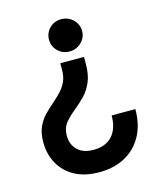

<svg xmlns="http://www.w3.org/2000/svg" viewBox="-109 -601 731 880"><g transform="rotate(-15 256.0 -161.5)"><path d="M254.5 200Q185 200 137.2 173.8Q89.5 147.5 64.8 102.5Q40 57.5 40 1Q40 -42 53.2 -71.2Q66.5 -100.5 87.2 -122Q108 -143.5 130 -162Q150 -179.5 168 -198Q186 -216.5 197.5 -240.5Q209 -264.5 209 -298V-329H321.5V-297Q321.5 -244 306.2 -209.5Q291 -175 268 -151.5Q245 -128 221.5 -109Q194 -87 173 -62.8Q152 -38.5 152 1Q152 41.5 178.5 67.8Q205 94 254.5 94Q312.5 94 343.5 59.5Q374.5 25 374.5 -37H487Q487 38 457.2 91Q427.5 144 375.2 172Q323 200 254.5 200ZM265 -370Q231.5 -370 209.2 -392.5Q187 -415 187 -446Q187 -478 209.2 -500.5Q231.5 -523 265 -523Q297.5 -523 320.8 -500.5Q344 -478 344 -446Q344 -415 320.8 -392.5Q297.5 -370 265 -370Z"/></g></svg>

Font: Overpass SemiBold
Style: Regular
Weight: 600
Designer: Delve Withrington, Dave Bailey, Thomas Jockin
Foundry: Delve Fonts LLC
Version: Version 4.000